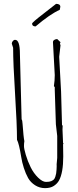

<svg xmlns="http://www.w3.org/2000/svg" viewBox="-20 -954 403 993"><path d="M164.1 -817.4Q146 -817.4 146 -832Q146 -837.9 205.3 -883.5Q264.6 -929.2 270 -934.1Q292 -934.1 292 -918.5Q292 -918 289.1 -903.3Q238.8 -880.9 164.1 -817.4ZM306.2 -208 307.1 -145Q307.1 -60.5 285.2 -20.5Q275.9 -3.9 258.3 7.6Q240.7 19 212.9 19Q185.1 19 161.6 4.2Q138.2 -10.7 125.5 -33.2Q112.8 -55.7 103.3 -85.4Q93.8 -115.2 89.8 -141.6Q78.6 -210.9 67.9 -231Q67.9 -310.5 57.9 -469Q47.9 -627.4 47.9 -707L41 -728Q41 -734.9 46.1 -741.5Q51.3 -748 58.1 -748Q83 -748 83 -674.8L91.8 -336.9Q95.7 -332 96.7 -313Q101.6 -243.7 106 -224.1Q104 -212.4 104 -198.7Q104 -185.1 113.5 -152.8Q123 -120.6 138.4 -89.4Q153.8 -58.1 176.8 -35.6Q199.7 -13.2 217.8 -13.2Q235.8 -13.2 244.6 -17.1Q253.4 -21 258.3 -25.6Q263.2 -30.3 266.4 -41Q269.5 -51.8 270.5 -57.4Q271.5 -63 272.5 -77.4Q273.4 -91.8 273.2 -95Q272.9 -98.1 272.9 -104L275.9 -137.2V-251L269 -311L263.2 -490.2V-502.9L258.8 -508.8Q263.2 -537.1 263.2 -565.9L253.9 -735.8Q253.9 -743.7 261 -747.8Q268.1 -752 275.9 -752L293 -735.8L290 -728L293 -720.2L286.1 -660.2L295.9 -480L300.8 -306.2L304.2 -305.2Q303.2 -298.3 303.2 -284.2L306.2 -213.9L309.1 -210.9Z"/></svg>

Font: Amatic SC
Style: Regular
Weight: 400
Version: Version 1.004